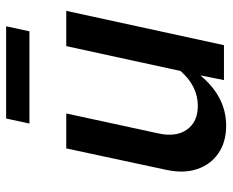

<svg xmlns="http://www.w3.org/2000/svg" viewBox="-84 -648 739 610"><g transform="rotate(-90 285.0 -342.5)"><path d="M191 7Q139 7 103 -18Q67 -43 53 -86Q39 -129 51 -184L119 -501H230L167 -210Q154 -153 178.5 -118Q203 -83 254 -83Q317 -83 365 -138L444 -501H556L447 0H336L351 -75Q283 7 191 7ZM198 -618 214 -692H507L491 -618Z"/></g></svg>

Font: Red Hat Text Medium
Style: Italic
Weight: 500
Italic angle: -12°
Designer: Pentagram, MCKL
Foundry: Pentagram, MCKL
Version: Version 1.023; ttfautohint (v1.8.3)